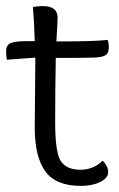

<svg xmlns="http://www.w3.org/2000/svg" viewBox="-20 -600 392 630"><path d="M96 -411Q93 -411 3 -404Q0 -413 0 -432.5Q0 -452 15 -458.5Q30 -465 66 -465H94Q92 -532 88 -577Q103 -580 121 -580Q169 -580 169 -542Q169 -528 165 -464Q292 -464 333 -469Q337 -461 337 -443.5Q337 -426 326.5 -419Q316 -412 287.5 -411Q259 -410 163 -410Q161 -302 161 -199.5Q161 -97 180.5 -70Q200 -43 243.5 -43Q287 -43 317 -73Q335 -54 335 -35Q335 -16 309 -3Q283 10 246 10Q163 10 128.5 -38Q94 -86 94 -181Q96 -362 96 -411Z"/></svg>

Font: Overlock
Style: Regular
Weight: 400
Designer: Dario Muhafara
Foundry: Dario Manuel Muhafara
Version: Version 1.002